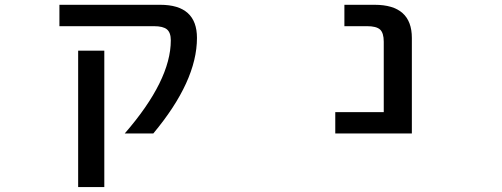

<svg xmlns="http://www.w3.org/2000/svg" viewBox="-20 -542 2040 781"><path d="M781.2 -387.7Q781.2 -211.9 603.5 1H487.3Q674.8 -214.8 674.8 -377.9Q674.8 -409.2 659.2 -422.4Q643.6 -435.5 606.4 -435.5H221.7V-522.5H631.8Q781.2 -522.5 781.2 -387.7ZM297.9 218.8V-335.9H404.3V218.8Z M1343.8 1V-85.9H1541V-372.1Q1541 -408.2 1525.9 -421.9Q1510.7 -435.5 1473.6 -435.5H1380.9V-522.5H1503.9Q1655.3 -522.5 1655.3 -387.7V1Z"/></svg>

Font: GenEi Gothic M SemiBold
Style: Regular
Weight: 500
Designer: o_tamon (Modified); [Source Han Sans]
Ryoko NISHIZUKA  (kana & ideographs); Paul D. Hunt (Latin, Greek & Cyrillic); Wenl
Version: Version 1.1a;Original Version 1.004